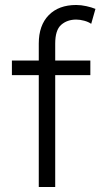

<svg xmlns="http://www.w3.org/2000/svg" viewBox="-20 -751 431 771"><path d="M346.2 -655.3Q335.4 -663.1 318.4 -667.7Q301.3 -672.4 286.1 -672.4Q250 -672.4 225.8 -651.4Q201.7 -630.4 201.7 -576.2V-507.8H342.8V-449.2H201.7V0H135.7V-449.2H27.8V-507.8H135.7V-576.2Q135.7 -649.4 175.8 -690.2Q215.8 -731 286.1 -731Q305.7 -731 326.7 -726.3Q347.7 -721.7 363.3 -715.3Z"/></svg>

Font: Giphurs Light
Style: Regular
Weight: 300
Version: Version 0.920; ttfautohint (v1.8.4.7-5d5b)